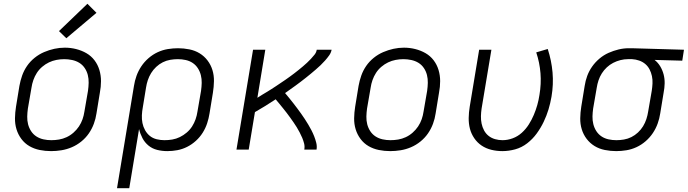

<svg xmlns="http://www.w3.org/2000/svg" viewBox="-20 -794 3650 1019"><path d="M251 8Q220 8 190.5 2Q161 -4 136 -18.5Q111 -33 93.5 -56.5Q76 -80 67.5 -108Q59 -136 59.5 -166.5Q60 -197 65 -228L83 -338Q88 -366 97.5 -393Q107 -420 123.5 -444Q140 -468 163.5 -487Q187 -506 214 -517.5Q241 -529 268.5 -535Q296 -541 324 -541Q355 -541 384.5 -533.5Q414 -526 439 -511.5Q464 -497 481.5 -474Q499 -451 507.5 -422.5Q516 -394 516 -363.5Q516 -333 510 -302L492 -192Q488 -164 478 -137Q468 -110 451.5 -86Q435 -62 411.5 -43Q388 -24 361 -12.5Q334 -1 306 3.5Q278 8 251 8ZM252 -50Q273 -50 293.5 -53.5Q314 -57 333.5 -66Q353 -75 370 -90Q387 -105 399 -123Q411 -141 418 -161Q425 -181 428 -202L447 -312Q450 -333 450.5 -354.5Q451 -376 446 -396Q441 -416 429.5 -433Q418 -450 401 -460.5Q384 -471 363 -475.5Q342 -480 321 -480Q300 -480 279.5 -476Q259 -472 240 -463Q221 -454 204 -439.5Q187 -425 175.5 -407Q164 -389 157 -369Q150 -349 147 -328L128 -218Q125 -197 124.5 -175.5Q124 -154 129 -134.5Q134 -115 145 -98Q156 -81 173 -70Q190 -59 210.5 -54.5Q231 -50 252 -50ZM332 -591 293 -629 444 -774 492 -726Z M601 205 691 -338Q695 -365 704.5 -391.5Q714 -418 730 -442Q746 -466 768.5 -485.5Q791 -505 817 -517Q843 -529 870.5 -533.5Q898 -538 925 -538Q955 -538 985 -532Q1015 -526 1039.5 -511Q1064 -496 1081.5 -473Q1099 -450 1107.5 -422Q1116 -394 1115.5 -363.5Q1115 -333 1110 -302L1092 -192Q1088 -166 1079.5 -140Q1071 -114 1056 -90Q1041 -66 1019.5 -46.5Q998 -27 973 -14.5Q948 -2 921.5 3Q895 8 868 8Q840 8 814 1.5Q788 -5 768 -21.5Q748 -38 736 -61Q724 -84 718 -109L666 205ZM853 -50Q874 -50 894.5 -53.5Q915 -57 934.5 -66.5Q954 -76 971 -90.5Q988 -105 999.5 -123Q1011 -141 1018 -161Q1025 -181 1028 -202L1047 -312Q1050 -333 1050.5 -354Q1051 -375 1046 -395Q1041 -415 1030 -432Q1019 -449 1002.5 -460Q986 -471 965.5 -475.5Q945 -480 924 -480Q904 -480 883.5 -476.5Q863 -473 844 -463.5Q825 -454 809 -439Q793 -424 782 -406Q771 -388 764.5 -368.5Q758 -349 755 -329L738 -225Q734 -204 733 -182.5Q732 -161 736 -141Q740 -121 750 -103Q760 -85 775.5 -72.5Q791 -60 811.5 -55Q832 -50 853 -50Z M1235 0 1323 -530H1388L1346 -275Q1358 -283 1370.5 -290.5Q1383 -298 1395.5 -305.5Q1408 -313 1420.5 -321Q1433 -329 1445 -337Q1457 -345 1469.5 -353.5Q1482 -362 1494 -370Q1506 -378 1518 -387Q1530 -396 1541.5 -404.5Q1553 -413 1564.5 -422.5Q1576 -432 1587.5 -441.5Q1599 -451 1609.5 -461Q1620 -471 1630 -481.5Q1640 -492 1649.5 -504Q1659 -516 1661 -530H1740Q1737 -514 1727 -500Q1717 -486 1705.5 -473Q1694 -460 1681.5 -448Q1669 -436 1656 -425Q1643 -414 1630 -403Q1617 -392 1603.5 -381.5Q1590 -371 1576.5 -360.5Q1563 -350 1549 -340Q1535 -330 1521 -320Q1507 -310 1493 -300Q1504 -287 1515 -273.5Q1526 -260 1536.5 -246.5Q1547 -233 1557.5 -219Q1568 -205 1578 -191Q1588 -177 1597.5 -162.5Q1607 -148 1616 -133Q1625 -118 1633 -102.5Q1641 -87 1647.5 -70.5Q1654 -54 1658.5 -36Q1663 -18 1660 0H1595Q1598 -17 1594 -32.5Q1590 -48 1584 -62.5Q1578 -77 1570.5 -91Q1563 -105 1555 -118.5Q1547 -132 1538 -144.5Q1529 -157 1520 -170Q1511 -183 1501.5 -195Q1492 -207 1482.5 -219Q1473 -231 1463 -243Q1453 -255 1443 -267Q1416 -249 1388.5 -232Q1361 -215 1333 -199L1300 0Z M2051 8Q2020 8 1990.5 2Q1961 -4 1936 -18.5Q1911 -33 1893.5 -56.5Q1876 -80 1867.5 -108Q1859 -136 1859.5 -166.5Q1860 -197 1865 -228L1883 -338Q1888 -366 1897.5 -393Q1907 -420 1923.5 -444Q1940 -468 1963.5 -487Q1987 -506 2014 -517.5Q2041 -529 2068.5 -535Q2096 -541 2124 -541Q2155 -541 2184.5 -533.5Q2214 -526 2239 -511.5Q2264 -497 2281.5 -474Q2299 -451 2307.5 -422.5Q2316 -394 2316 -363.5Q2316 -333 2310 -302L2292 -192Q2288 -164 2278 -137Q2268 -110 2251.5 -86Q2235 -62 2211.5 -43Q2188 -24 2161 -12.5Q2134 -1 2106 3.5Q2078 8 2051 8ZM2052 -50Q2073 -50 2093.5 -53.5Q2114 -57 2133.5 -66Q2153 -75 2170 -90Q2187 -105 2199 -123Q2211 -141 2218 -161Q2225 -181 2228 -202L2247 -312Q2250 -333 2250.5 -354.5Q2251 -376 2246 -396Q2241 -416 2229.5 -433Q2218 -450 2201 -460.5Q2184 -471 2163 -475.5Q2142 -480 2121 -480Q2100 -480 2079.5 -476Q2059 -472 2040 -463Q2021 -454 2004 -439.5Q1987 -425 1975.5 -407Q1964 -389 1957 -369Q1950 -349 1947 -328L1928 -218Q1925 -197 1924.5 -175.5Q1924 -154 1929 -134.5Q1934 -115 1945 -98Q1956 -81 1973 -70Q1990 -59 2010.5 -54.5Q2031 -50 2052 -50Z M2646 8Q2616 8 2587.5 1Q2559 -6 2536 -21.5Q2513 -37 2497 -60.5Q2481 -84 2474 -111Q2467 -138 2467.5 -168Q2468 -198 2473 -228L2523 -530H2588L2536 -218Q2533 -198 2532.5 -177.5Q2532 -157 2536 -138Q2540 -119 2549 -102Q2558 -85 2573 -73Q2588 -61 2607.5 -55.5Q2627 -50 2647 -50Q2674 -50 2701 -60Q2728 -70 2749.5 -89.5Q2771 -109 2786.5 -133.5Q2802 -158 2813 -184Q2824 -210 2831.5 -236.5Q2839 -263 2843 -290Q2853 -349 2848.5 -405.5Q2844 -462 2826 -516L2887 -534Q2907 -473 2912.5 -409.5Q2918 -346 2907 -281Q2901 -246 2891 -213Q2881 -180 2865.5 -147.5Q2850 -115 2828.5 -85.5Q2807 -56 2778 -33.5Q2749 -11 2714.5 -1.5Q2680 8 2646 8Z M3250 8Q3220 8 3190 2Q3160 -4 3135.5 -19Q3111 -34 3093.5 -57Q3076 -80 3067.5 -108Q3059 -136 3059.5 -166.5Q3060 -197 3065 -228L3083 -338Q3087 -365 3096.5 -391Q3106 -417 3122.5 -440.5Q3139 -464 3161.5 -483Q3184 -502 3210 -513.5Q3236 -525 3263 -531.5Q3290 -538 3317 -538Q3321 -538 3325 -538Q3329 -538 3333 -538L3610 -530L3601 -472L3454 -476Q3472 -462 3484 -442Q3496 -422 3502 -399Q3508 -376 3507.5 -351.5Q3507 -327 3502 -302L3484 -192Q3480 -165 3470.5 -138.5Q3461 -112 3445 -88Q3429 -64 3406.5 -44.5Q3384 -25 3358 -13Q3332 -1 3304.5 3.5Q3277 8 3250 8ZM3251 -50Q3271 -50 3291.5 -53.5Q3312 -57 3331 -66.5Q3350 -76 3366 -91Q3382 -106 3393 -124Q3404 -142 3410.5 -162Q3417 -182 3420 -202L3439 -312Q3442 -331 3443 -351Q3444 -371 3440 -390Q3436 -409 3427.5 -425.5Q3419 -442 3405 -454Q3391 -466 3372.5 -472.5Q3354 -479 3335 -480H3323Q3320 -480 3317.5 -480Q3315 -480 3312 -480Q3293 -480 3273 -475Q3253 -470 3234.5 -460.5Q3216 -451 3200.5 -436.5Q3185 -422 3174 -404.5Q3163 -387 3156.5 -367.5Q3150 -348 3147 -328L3128 -218Q3125 -197 3124.5 -176Q3124 -155 3129 -135Q3134 -115 3145 -98Q3156 -81 3172.5 -70Q3189 -59 3209.5 -54.5Q3230 -50 3251 -50Z"/></svg>

Font: Iosevka Curly LtExObl
Style: Regular
Weight: 300
Width: 7
Italic angle: -9°
Monospace: yes
Designer: Belleve Invis
Foundry: Belleve Invis
Version: Version 11.1.0; ttfautohint (v1.8.3)